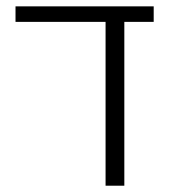

<svg xmlns="http://www.w3.org/2000/svg" viewBox="-20 -590 538 610"><path d="M468.3 -569.8V-520.5H375V0H315.4V-520.5H29.3V-569.8Z"/></svg>

Font: Heebo Light
Style: Regular
Weight: 300
Designer: Oded Ezer
Foundry: Meir Sadan
Version: Version 2.001; ttfautohint (v1.5.14-ce02) -l 8 -r 50 -G 200 